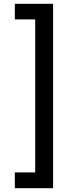

<svg xmlns="http://www.w3.org/2000/svg" viewBox="-20 -831 371 1009"><path d="M259 158H58V75H165V-729H58V-811H259Z"/></svg>

Font: DM Sans 17pt Medium
Style: Regular
Weight: 500
Version: Version 4.004;gftools[0.9.30]